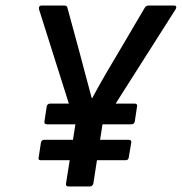

<svg xmlns="http://www.w3.org/2000/svg" viewBox="-20 -675 658 695"><path d="M228 0Q217 0 219 -11L253 -225L121 -642Q120 -648 122.5 -651.5Q125 -655 131 -655H212Q223 -655 224 -647L267 -489Q278 -449 289 -406Q300 -363 312 -320H314Q338 -365 362.5 -407Q387 -449 411 -489L504 -647Q509 -655 518 -655H610Q616 -655 617.5 -651.5Q619 -648 616 -642L351 -225L318 -11Q315 0 305 0ZM128 -95Q117 -95 120 -105L128 -158Q130 -169 140 -169H446Q457 -169 455 -158L446 -105Q445 -95 434 -95ZM150 -225Q139 -225 141 -236L149 -289Q151 -300 162 -300H468Q478 -300 476 -289L468 -236Q466 -225 456 -225Z"/></svg>

Font: Sofia Sans SemiBold
Style: Italic
Weight: 600
Italic angle: -9°
Designer: Botio Nikoltchev, Ani Petrova
Foundry: lettersoup
Version: Version 4.100-B